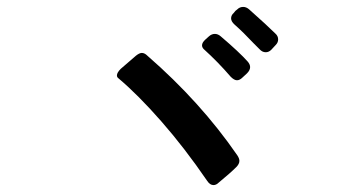

<svg xmlns="http://www.w3.org/2000/svg" viewBox="-20 -718 1040 555"><path d="M748 -567Q757 -567 764 -574L777 -588Q784 -595 784 -604Q784 -614 776 -621Q754 -643 700 -691Q692 -698 683 -698Q673 -698 666 -691Q660 -687 656 -681Q648 -674 648 -665Q648 -656 658 -647Q684 -624 713 -593L730 -576Q738 -567 748 -567ZM665 -486Q673 -486 681 -494L694 -506Q703 -515 703 -524Q703 -532 696 -540Q672 -567 618 -613Q610 -620 601 -620Q592 -620 584 -613L574 -604Q564 -595 564 -587Q564 -581 569 -576Q610 -539 647 -496Q657 -486 665 -486ZM597 -183Q605 -183 612 -190Q646 -218 663 -235Q672 -244 672 -253Q672 -260 666 -269Q560 -423 406 -557Q398 -565 390 -565Q383 -565 373 -557L329 -519Q318 -508 318 -500Q318 -495 322 -492Q379 -444 446.5 -367Q514 -290 579 -195Q587 -183 597 -183Z"/></svg>

Font: Shippori Gochic B2 Bold
Style: Regular
Weight: 700
Designer: FONTDASU
Foundry: FONTDASU / Google Inc. / but / Adobe
Version: Version 1.130